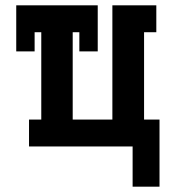

<svg xmlns="http://www.w3.org/2000/svg" viewBox="-20 -550 640 721"><path d="M478 151V0H89V-101H135V-429H110V-357H41V-530H347V-357H278V-429H253V-101H402V-530H567V-429H521V-101H579V151Z"/></svg>

Font: Iosevka Curly Slab Extended
Style: Bold
Weight: 700
Width: 7
Monospace: yes
Designer: Belleve Invis
Foundry: Belleve Invis
Version: Version 11.1.0; ttfautohint (v1.8.3)